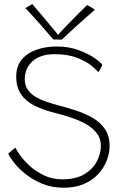

<svg xmlns="http://www.w3.org/2000/svg" viewBox="-20 -898 616 923"><path d="M286.5 4.5Q230.5 4.5 184.5 -14.2Q138.5 -33 104.2 -60.2Q70 -87.5 48.5 -114.8Q27 -142 19.5 -159Q22.5 -162 27 -166Q31.5 -170 36.2 -174Q41 -178 45.8 -181.8Q50.5 -185.5 54 -188Q59.5 -176 77 -151.2Q94.5 -126.5 123.5 -100Q152.5 -73.5 192 -54.8Q231.5 -36 280 -36Q345.5 -36 386.2 -61Q427 -86 446 -123Q465 -160 465 -196Q465 -231.5 445.5 -257.2Q426 -283 393.8 -301.2Q361.5 -319.5 322.2 -332.5Q283 -345.5 243.5 -355.5Q185.5 -370 144 -391.2Q102.5 -412.5 80.2 -446Q58 -479.5 58 -530Q58 -579.5 84.5 -611.5Q111 -643.5 155.5 -659Q200 -674.5 253 -674.5Q311 -674.5 358.5 -656.8Q406 -639 436.2 -617.8Q466.5 -596.5 472 -585.5Q470.5 -581.5 466.8 -574.2Q463 -567 459 -560.5Q455 -554 452 -551.5Q444.5 -562 419 -582.8Q393.5 -603.5 349.8 -620.5Q306 -637.5 242.5 -637.5Q174.5 -637.5 136.8 -604Q99 -570.5 99 -517Q99 -487 114 -466Q129 -445 152.5 -431.5Q176 -418 202.5 -409Q229 -400 252 -394Q299.5 -381.5 345 -366.8Q390.5 -352 427 -330.5Q463.5 -309 485.2 -276.8Q507 -244.5 507 -196.5Q507 -162.5 493.5 -127.2Q480 -92 452.8 -62Q425.5 -32 384 -13.8Q342.5 4.5 286.5 4.5ZM399 -874Q403.5 -871.5 408.5 -868.5Q413.5 -865.5 418.8 -862.5Q424 -859.5 428.5 -856.5Q433 -853.5 436 -851Q369.5 -793 331.8 -758.5Q294 -724 277 -707.5Q270.5 -707.5 263 -707.8Q255.5 -708 248.5 -708.2Q241.5 -708.5 236 -708.5Q207 -743 172.8 -781.8Q138.5 -820.5 102 -859Q107.5 -862 112.8 -865.2Q118 -868.5 123.8 -871.8Q129.5 -875 135 -878.5Q151 -860 171.5 -835.8Q192 -811.5 211.8 -787.8Q231.5 -764 245.5 -747.2Q259.5 -730.5 262 -727H256Q270 -743.5 296 -770.5Q322 -797.5 350.2 -825.8Q378.5 -854 399 -874Z"/></svg>

Font: Grandstander Thin Thin
Style: Regular
Weight: 250
Version: Version 1.200